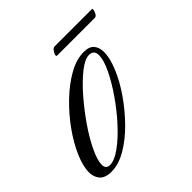

<svg xmlns="http://www.w3.org/2000/svg" viewBox="-136 -519 627 627"><g transform="rotate(-45 178.0 -205.5)"><path d="M39 5Q10 5 -2.5 -9.5Q-15 -24 -15 -46Q-15 -74 1.5 -112Q18 -150 46 -189Q74 -228 109 -261.5Q144 -295 180.5 -315.5Q217 -336 251 -336Q276 -336 287 -323Q298 -310 298 -289Q298 -261 282 -222.5Q266 -184 238.5 -144.5Q211 -105 177.5 -71Q144 -37 108 -16Q72 5 39 5ZM51 -14Q72 -14 101.5 -35.5Q131 -57 162 -91Q193 -125 219.5 -163.5Q246 -202 262.5 -236.5Q279 -271 279 -293Q279 -317 256 -317Q237 -317 208.5 -294.5Q180 -272 149.5 -237Q119 -202 92 -163Q65 -124 48.5 -89Q32 -54 32 -34Q32 -14 51 -14ZM181 -389Q178 -389 178 -393Q178 -398 184 -407Q190 -416 196 -416H369Q371 -416 371 -413Q371 -407 366.5 -398Q362 -389 355 -389Z"/></g></svg>

Font: Luxurious Script
Style: Regular
Weight: 400
Designer: Robert E. Leuschke
Foundry: Robert E. Leuschke
Version: Version 1.010; ttfautohint (v1.8.3)